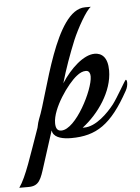

<svg xmlns="http://www.w3.org/2000/svg" viewBox="-181 -692 718 986"><g transform="rotate(-5 177.5 -199.0)"><path d="M466 -201C474 -215 477 -230 477 -241C477 -250 475 -257 471 -257C467 -257 420 -171 394 -137C362 -96 298 -30 236 -31C233 -31 231 -31 229 -31C312 -94 390 -204 390 -312C390 -380 360 -404 323 -404C266 -404 197 -340 150 -267C171 -340 197 -412 226 -483C250 -540 300 -630 325 -646H295C139 -646 62 -219 10 -95C6 -86 2 -70 -2 -51C-52 89 -84 194 -122 248H-74C-19 248 -9 214 13 144L69 -31L72 -20C84 9 126 17 166 17C296 17 374 -34 466 -201ZM278 -319C288 -316 293 -305 293 -290C293 -222 194 -26 119 -26C96 -26 90 -44 90 -67C90 -143 175 -263 223 -300C239 -313 255 -320 269 -320C272 -320 275 -320 278 -319Z"/></g></svg>

Font: Playball
Style: Regular
Weight: 400
Designer: Robert E. Leuschke
Foundry: Robert E. Leuschke
Version: Version 1.001